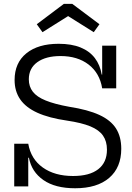

<svg xmlns="http://www.w3.org/2000/svg" viewBox="-20 -996 705 1026"><path d="M381.5 10Q275 10 212 -33.8Q149 -77.5 134.5 -153H117L131 -228Q145 -146.5 208.5 -101Q272 -55.5 370.5 -55.5Q458.5 -55.5 505 -91.8Q551.5 -128 551.5 -196Q551.5 -241 530.5 -271.2Q509.5 -301.5 462.8 -320.8Q416 -340 338 -351.5Q241.5 -365.5 179.8 -393.5Q118 -421.5 88 -465Q58 -508.5 58 -568.5Q58 -660 120.8 -711Q183.5 -762 293.5 -762Q362.5 -762 410.8 -742.2Q459 -722.5 487 -685.5Q515 -648.5 523.5 -597.5H540.5L526 -524Q513 -605 453.8 -650.8Q394.5 -696.5 303.5 -696.5Q225 -696.5 179.5 -663.8Q134 -631 134 -572Q134 -533.5 155.5 -505.8Q177 -478 224.5 -458.8Q272 -439.5 349.5 -425.5Q449.5 -410 510.5 -382Q571.5 -354 599.8 -309.8Q628 -265.5 628 -201Q628 -101 563.5 -45.5Q499 10 381.5 10ZM56 0V-228H131V0ZM526 -524V-752H601V-524ZM366 -975.5 511.5 -866.5 481 -824 344 -910 207 -824 176.5 -866.5 321.5 -975.5Z"/></svg>

Font: Hepta Slab ExtraLight
Style: Regular
Weight: 400
Version: Version 1.102